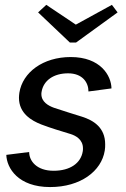

<svg xmlns="http://www.w3.org/2000/svg" viewBox="-20 -749 515 785"><path d="M460.8 -698.3 437.5 -729.2 290 -648.3 169.2 -729.2 135.8 -698.3 265.8 -575H290.8ZM5.8 -115.8C7.5 -61.7 54.2 15.8 185 15.8C309.2 15.8 395 -49.2 408.3 -133.3C410 -142.5 410 -150.8 410 -159.2C410 -227.5 362.5 -256.7 315.8 -271.7C286.7 -280.8 235 -296.7 200.8 -308.3C177.5 -316.7 149.2 -332.5 149.2 -364.2C149.2 -366.7 149.2 -370 150 -373.3C157.5 -420 199.2 -449.2 258.3 -449.2C317.5 -449.2 341.7 -411.7 341.7 -375L435.8 -387.5C435 -440 390.8 -515.8 269.2 -515.8C155.8 -515.8 72.5 -453.3 59.2 -370C58.3 -362.5 57.5 -355.8 57.5 -349.2C57.5 -285.8 108.3 -255.8 149.2 -240C183.3 -226.7 233.3 -211.7 269.2 -200.8C290 -194.2 319.2 -178.3 319.2 -142.5C319.2 -138.3 319.2 -134.2 318.3 -130C310.8 -82.5 267.5 -50.8 199.2 -50.8C130 -50.8 99.2 -90.8 99.2 -127.5Z"/></svg>

Font: Boon Medium
Style: Italic
Weight: 500
Italic angle: -9°
Designer: Sungsit Sawaiwan
Foundry: FontUni
Version: Version 3.0